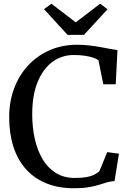

<svg xmlns="http://www.w3.org/2000/svg" viewBox="-20 -991 694 1022"><path d="M373.5 11Q290 11 225.7 -15.4Q161.3 -41.9 117.5 -91.3Q73.7 -140.7 51.3 -210.4Q28.9 -280.1 28.9 -366.6Q28.9 -452.2 56.2 -523.1Q83.4 -593.9 132.4 -645.4Q181.4 -696.9 246.9 -724.9Q312.5 -752.8 389.3 -752.8Q423.8 -752.8 455.2 -749.1Q486.6 -745.5 514.1 -740.5Q541.7 -735.5 564.9 -730.9Q588.1 -726.3 605.3 -724.2L596 -542.5H529.7L504.4 -669.3Q496.4 -676.7 478.7 -683.2Q460.9 -689.7 434.1 -693.9Q407.3 -698.2 371.9 -698.2Q309.2 -698.2 259.3 -661.8Q209.5 -625.4 180.5 -555.1Q151.5 -484.8 151.5 -382.6Q151.5 -313.1 165.2 -251.7Q178.9 -190.4 206.7 -143.6Q234.5 -96.8 277.3 -70.3Q320 -43.8 378 -43.8Q416 -43.8 440.8 -48.4Q465.6 -53 481.3 -61.1Q497 -69.3 508.7 -79L550.8 -181.2L613.2 -173L589.6 -27Q568.4 -26.1 548.8 -20.1Q529.2 -14.1 506 -6.9Q482.8 0.3 450.9 5.6Q419.1 11 373.5 11ZM339.8 -805.3 214.3 -942.1 253.5 -971.3 383.3 -872.1 513.2 -971.3 552.4 -941.8 426.9 -805.3Z"/></svg>

Font: Merriweather Light
Style: Regular
Weight: 300
Designer: Eben Sorkin
Foundry: Eben Sorkin
Version: Version 2.100